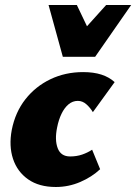

<svg xmlns="http://www.w3.org/2000/svg" viewBox="-20 -731 544 767"><path d="M203 16Q136 16 92.5 -14.5Q49 -45 32 -96.5Q15 -148 27 -212Q41 -283 81.5 -334.5Q122 -386 181.5 -414.5Q241 -443 312 -443Q354 -443 385 -433Q416 -423 438 -403L351 -283Q341 -300 325.5 -314Q310 -328 291 -328Q270 -328 253.5 -314Q237 -300 225.5 -276Q214 -252 208 -221Q198 -172 210.5 -139Q223 -106 260 -106Q286 -106 308 -113.5Q330 -121 348 -133L380 -55Q347 -24 300.5 -4Q254 16 203 16ZM231 -504 286 -580 404 -711H504L360 -504ZM231 -504 174 -711H287L349 -581L360 -504Z"/></svg>

Font: Ysabeau Black
Style: Italic
Weight: 900
Italic angle: -12°
Version: Version 2.000;gftools[0.9.27.dev2+g8671c4b]